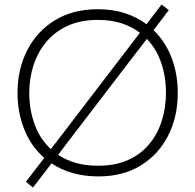

<svg xmlns="http://www.w3.org/2000/svg" viewBox="-20 -766 858 844"><path d="M125 58.5 94 33Q135.5 -21 174.5 -72Q116 -123 86.5 -197.8Q57 -272.5 57 -357.5Q57 -461.5 99.5 -544.8Q142 -628 221.2 -676.8Q300.5 -725.5 410.5 -725.5Q475 -725.5 528.5 -708.2Q582 -691 624 -659.5Q640.5 -681 656.8 -702.5Q673 -724 690 -746L722 -721.5Q687.5 -676.5 655 -633.5Q707 -583.5 734.2 -512Q761.5 -440.5 761.5 -358Q761.5 -252.5 719 -169.5Q676.5 -86.5 598.5 -38.5Q520.5 9.5 412.5 9.5Q350.5 9.5 298.8 -5.5Q247 -20.5 206.5 -48Q186 -21 165.8 5.2Q145.5 31.5 125 58.5ZM108.5 -358Q108.5 -285.5 131.8 -220.5Q155 -155.5 203.5 -110.5Q225 -138 247 -166.8Q269 -195.5 292.5 -226.5L489.5 -484Q518 -521 544 -555Q570 -589 595 -622Q560 -649 513.8 -663.8Q467.5 -678.5 410.5 -678.5Q333.5 -678.5 276.8 -652.2Q220 -626 182.8 -581Q145.5 -536 127 -478.2Q108.5 -420.5 108.5 -358ZM410.5 -37.5Q489 -37.5 545.5 -63.8Q602 -90 638.5 -135.5Q675 -181 692.2 -238.2Q709.5 -295.5 709.5 -358Q709.5 -429 688.5 -490.2Q667.5 -551.5 625.5 -595Q601 -563 575.5 -530Q550 -497 522.5 -461L324 -201.5Q300.5 -171 278.5 -142.2Q256.5 -113.5 235.5 -85.5Q269.5 -62.5 313 -50Q356.5 -37.5 410.5 -37.5Z"/></svg>

Font: Commissioner ExtraLight
Style: Regular
Weight: 200
Designer: Kostas Bartsokas
Foundry: Kostas Bartsokas
Version: Version 1.000; ttfautohint (v1.8.3)